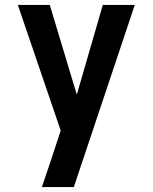

<svg xmlns="http://www.w3.org/2000/svg" viewBox="-20 -755 616 775"><path d="M149 0H278L524 -735H395L290 -373L181 -735H52L225 -228L206 -170Q192 -128 178 -85.5Q164 -43 149 0Z"/></svg>

Font: Iosevka Sparkle
Style: Bold
Weight: 700
Designer: Belleve Invis
Foundry: Belleve Invis
Version: Version 4.5.0; ttfautohint (v1.8.3)